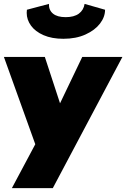

<svg xmlns="http://www.w3.org/2000/svg" viewBox="-28 -785 648 985"><path d="M600 -493 243 180H33L153 -45L-8 -493H202L280 -255L394 -493ZM109 -719Q109 -730 110 -735L223 -765Q222 -733 244 -715Q266 -697 309 -697Q352 -697 376.5 -715Q401 -733 406 -765L511 -735Q511 -698 485 -664Q459 -630 410.5 -608Q362 -586 297 -586Q238 -586 195.5 -604.5Q153 -623 131 -653.5Q109 -684 109 -719Z"/></svg>

Font: Nunito Sans Heavy Heavy
Style: Italic
Weight: 400
Italic angle: -4.541°
Designer: Vernon Adams
Foundry: Vernon Adams
Version: Version 2.002